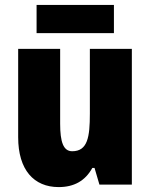

<svg xmlns="http://www.w3.org/2000/svg" viewBox="-20 -752 611 782"><path d="M444 -732H129V-617H444ZM517 -553H346V-289C346 -194 337 -136 274 -136C238 -136 225 -174 225 -248V-553H54V-193C54 -60 118 10 219 10C281 10 327 -15 356 -68H365L385 0H517Z"/></svg>

Font: Noto Sans Armenian Condensed Black
Style: Regular
Weight: 900
Width: 3
Designer: Monotype Design Team
Foundry: Monotype Imaging Inc.
Version: Version 2.008